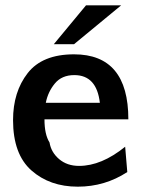

<svg xmlns="http://www.w3.org/2000/svg" viewBox="-20 -691 538 721"><path d="M182 -525 303 -671H435L258 -525ZM29 -240Q29 -346 84 -416.5Q139 -487 258 -487Q462 -487 462 -243H147Q147 -186 166 -156Q172 -119 202 -93.5Q232 -68 277 -68Q361 -68 450 -140L458 -45Q374 10 272 10Q167 10 98 -51Q29 -112 29 -240ZM152 -305H355Q343 -409 259 -409Q212 -409 186 -377.5Q160 -346 152 -305Z"/></svg>

Font: Coval
Style: Bold
Weight: 700
Foundry: Context Ltd
Version: Version 001.000